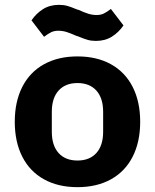

<svg xmlns="http://www.w3.org/2000/svg" viewBox="-20 -761 640 793"><path d="M41 -258Q41 -341 72 -402Q103 -463 161.5 -495.5Q220 -528 300 -528Q380 -528 438.5 -495.5Q497 -463 528 -402Q559 -341 559 -258Q559 -175 528 -114Q497 -53 438.5 -20.5Q380 12 300 12Q220 12 161.5 -20.5Q103 -53 72 -114Q41 -175 41 -258ZM406 -217V-299Q406 -356 378 -387Q350 -418 300 -418Q250 -418 222 -387Q194 -356 194 -299V-217Q194 -160 222 -129Q250 -98 300 -98Q350 -98 378 -129Q406 -160 406 -217ZM307 -609 299 -612 295 -613Q271 -624 254.5 -629Q238 -634 221 -634Q204 -634 191.5 -628Q179 -622 162 -609L110 -677Q130 -706 158 -723.5Q186 -741 224 -741Q243 -741 258.5 -736.5Q274 -732 293 -724L301 -721L305 -720Q329 -709 345.5 -704Q362 -699 379 -699Q396 -699 408.5 -705Q421 -711 438 -724L490 -656Q470 -627 442 -609.5Q414 -592 376 -592Q357 -592 341.5 -596.5Q326 -601 307 -609Z"/></svg>

Font: iA Writer Mono V
Style: Regular
Weight: 400
Designer: Mike Abbink, Paul van der Laan, Pieter van Rosmalen
Foundry: Bold Monday
Version: Version 2.000